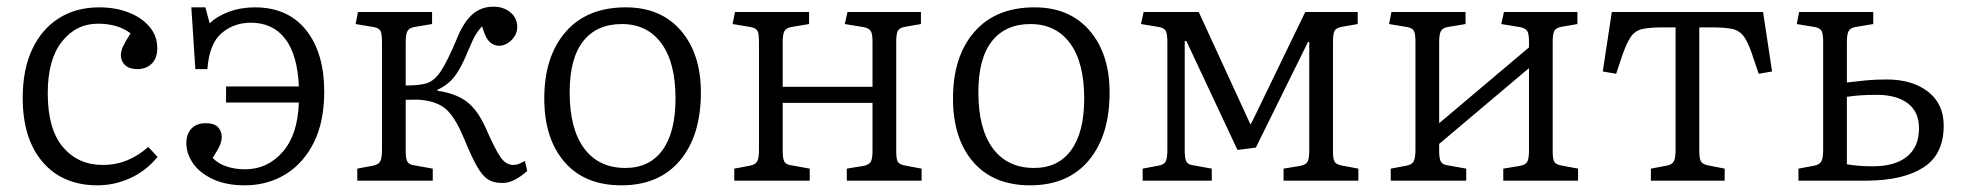

<svg xmlns="http://www.w3.org/2000/svg" viewBox="-20 -541 5873 575"><path d="M272 14Q168 14 108 -55.5Q48 -125 48 -248Q48 -333 76.5 -393.5Q105 -454 156.5 -486.5Q208 -519 277 -519Q326 -519 365.5 -503.5Q405 -488 428 -460.5Q451 -433 451 -397Q451 -366 434 -350Q417 -334 392 -334Q367 -334 354.5 -346Q342 -358 342 -376Q342 -388 348.5 -402Q355 -416 371 -441Q334 -470 273 -470Q208 -470 165.5 -416.5Q123 -363 123 -262Q123 -154 168.5 -100.5Q214 -47 288 -47Q327 -47 361 -61Q395 -75 424 -101L452 -71Q416 -28 369 -7Q322 14 272 14Z M713 14Q657 14 617.5 -4.5Q578 -23 558 -52Q538 -81 538 -113Q538 -139 553 -155.5Q568 -172 596 -172Q622 -172 633 -160Q644 -148 644 -131Q644 -119 638.5 -106Q633 -93 617 -68Q633 -51 658.5 -42.5Q684 -34 714 -34Q781 -34 826.5 -86Q872 -138 875 -234H657V-282H875Q871 -377 834 -425Q797 -473 731 -473Q681 -473 644 -442Q607 -411 601 -334H565L553 -519H595L608 -471Q629 -492 665 -505.5Q701 -519 743 -519Q842 -519 896.5 -451Q951 -383 951 -266Q951 -177 920 -114.5Q889 -52 835 -19Q781 14 713 14Z M1484 7Q1458 7 1441 -4Q1424 -15 1407.5 -44.5Q1391 -74 1369 -128Q1345 -185 1320 -210Q1295 -235 1248 -241Q1235 -243 1221 -242.5Q1207 -242 1195 -242V-89Q1195 -66 1200 -57Q1205 -48 1220 -46L1276 -36V0H1050V-36L1098 -45Q1113 -48 1118.5 -57.5Q1124 -67 1124 -93V-415Q1124 -440 1119.5 -448.5Q1115 -457 1099 -460L1045 -469L1052 -505H1274V-469L1220 -460Q1205 -457 1200 -447.5Q1195 -438 1195 -414V-285Q1238 -285 1259 -292Q1282 -300 1301 -329Q1320 -358 1347 -422Q1366 -471 1392.5 -496Q1419 -521 1458 -521Q1488 -521 1508.5 -504Q1529 -487 1529 -460Q1529 -438 1512 -421Q1495 -404 1474 -404Q1458 -404 1445.5 -416.5Q1433 -429 1424 -462Q1413 -451 1404.5 -437Q1396 -423 1379 -382Q1360 -336 1341 -311.5Q1322 -287 1290 -272V-269Q1343 -262 1376.5 -237.5Q1410 -213 1435 -157Q1462 -95 1478.5 -71Q1495 -47 1517 -47Q1526 -47 1533.5 -50Q1541 -53 1552 -59L1559 -29Q1541 -13 1522.5 -3Q1504 7 1484 7Z M1841 14Q1731 14 1670.5 -56Q1610 -126 1610 -246Q1610 -372 1674 -445.5Q1738 -519 1854 -519Q1959 -519 2019 -449.5Q2079 -380 2079 -264Q2079 -135 2016.5 -60.5Q1954 14 1841 14ZM1853 -38Q1925 -38 1964 -91.5Q2003 -145 2003 -246Q2003 -354 1960.5 -411.5Q1918 -469 1842 -469Q1767 -469 1726.5 -417.5Q1686 -366 1686 -265Q1686 -155 1729.5 -96.5Q1773 -38 1853 -38Z M2179 0V-36L2227 -45Q2242 -48 2247.5 -57.5Q2253 -67 2253 -93V-415Q2253 -440 2248.5 -448.5Q2244 -457 2228 -460L2174 -469L2181 -505H2403V-469L2349 -460Q2334 -457 2329 -447.5Q2324 -438 2324 -414V-281H2593V-417Q2593 -440 2587.5 -448.5Q2582 -457 2565 -460L2510 -469L2518 -505H2738V-469L2692 -461Q2674 -458 2669 -449Q2664 -440 2664 -416V-87Q2664 -64 2669 -56Q2674 -48 2692 -45L2740 -36V0H2516V-36L2565 -44Q2582 -47 2587.5 -56Q2593 -65 2593 -90V-233H2324V-89Q2324 -66 2329 -57Q2334 -48 2349 -46L2405 -36V0Z M3065 14Q2955 14 2894.5 -56Q2834 -126 2834 -246Q2834 -372 2898 -445.5Q2962 -519 3078 -519Q3183 -519 3243 -449.5Q3303 -380 3303 -264Q3303 -135 3240.5 -60.5Q3178 14 3065 14ZM3077 -38Q3149 -38 3188 -91.5Q3227 -145 3227 -246Q3227 -354 3184.5 -411.5Q3142 -469 3066 -469Q2991 -469 2950.5 -417.5Q2910 -366 2910 -265Q2910 -155 2953.5 -96.5Q2997 -38 3077 -38Z M3402 0V-36L3450 -45Q3466 -48 3471 -57.5Q3476 -67 3476 -93V-415Q3476 -439 3471.5 -448Q3467 -457 3452 -460L3397 -469L3405 -505H3570L3725 -168L3732 -181L3889 -505H4046V-469L4000 -461Q3982 -458 3977 -449Q3972 -440 3972 -416V-87Q3972 -65 3977 -56.5Q3982 -48 4000 -45L4048 -36V0H3824V-36L3873 -44Q3890 -47 3895.5 -56Q3901 -65 3901 -90V-415H3897L3741 -99L3686 -92L3533 -418H3528V-89Q3528 -66 3533 -57Q3538 -48 3553 -46L3609 -36V0Z M4145 0V-36L4193 -45Q4208 -48 4213.5 -57.5Q4219 -67 4219 -93V-415Q4219 -440 4214.5 -448.5Q4210 -457 4194 -460L4140 -469L4147 -505H4369V-469L4315 -460Q4300 -457 4295 -447.5Q4290 -438 4290 -414V-172L4559 -399V-417Q4559 -440 4553.5 -448.5Q4548 -457 4531 -460L4476 -469L4484 -505H4704V-469L4658 -461Q4640 -458 4635 -449Q4630 -440 4630 -416V-87Q4630 -64 4635 -56Q4640 -48 4658 -45L4706 -36V0H4482V-36L4531 -44Q4548 -47 4553.5 -56Q4559 -65 4559 -90V-337L4290 -110V-89Q4290 -66 4295 -57Q4300 -48 4315 -46L4371 -36V0Z M4924 0V-36L4972 -45Q4987 -48 4992.5 -57.5Q4998 -67 4998 -93V-459H4960Q4920 -459 4898 -454Q4876 -449 4862.5 -428.5Q4849 -408 4834 -362L4820 -320L4780 -327L4807 -505H5260L5287 -327L5247 -320L5232 -364Q5218 -409 5204.5 -429Q5191 -449 5169 -454Q5147 -459 5106 -459H5069V-89Q5069 -66 5074 -57.5Q5079 -49 5094 -46L5145 -36V0Z M5366 0V-36L5414 -45Q5429 -48 5434.5 -57.5Q5440 -67 5440 -93V-415Q5440 -439 5435.5 -448Q5431 -457 5415 -460L5361 -469L5368 -505H5590V-469L5536 -460Q5521 -457 5516 -447.5Q5511 -438 5511 -414V-294Q5544 -298 5570.5 -300.5Q5597 -303 5630 -303Q5707 -303 5754 -266.5Q5801 -230 5801 -165Q5801 -79 5741 -40Q5681 -1 5573 0ZM5589 -43Q5655 -43 5691 -72Q5727 -101 5727 -157Q5727 -206 5693.5 -231.5Q5660 -257 5600 -257Q5548 -257 5511 -251V-49Q5528 -46 5547.5 -44.5Q5567 -43 5589 -43Z"/></svg>

Font: Literata 12pt Light
Style: Regular
Weight: 300
Designer: Latin by Veronika Burian and Jose Scaglione. Greek by Irene Vlachou. Cyrillic by Vera Evstafieva.
Foundry: TypeTogether
Version: Version 3.002